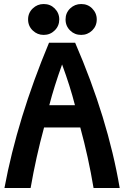

<svg xmlns="http://www.w3.org/2000/svg" viewBox="-20 -948 626 968"><path d="M389.2 -927.7Q422.4 -927.7 444.3 -905.8Q467.8 -882.3 467.8 -850.1Q467.8 -816.9 444.8 -794.4Q421.4 -772 389.2 -772Q356.4 -772 334 -793.9Q310.5 -816.4 310.5 -850.1Q310.5 -883.3 334 -905.8Q357.4 -927.7 389.2 -927.7ZM200.2 -927.7Q233.4 -927.7 255.4 -905.8Q278.8 -882.3 278.8 -850.1Q278.8 -817.4 255.9 -794.7Q232.9 -772 200.2 -772Q168.5 -772 145.5 -793.9Q121.6 -816.4 121.6 -850.1Q121.6 -883.3 145.5 -905.8Q168.5 -927.7 200.2 -927.7ZM2.4 0Q67.9 -351.6 227.1 -732.4H358.9Q523.9 -351.6 583.5 0H451.7Q425.8 -155.3 384.8 -305.2H202.1Q161.6 -156.7 134.3 0ZM357.9 -417.5Q334 -511.7 293 -623Q252.9 -511.7 228.5 -417.5Z"/></svg>

Font: Consola Mono
Style: Bold
Weight: 700
Monospace: yes
Designer: Wojciech Kalinowski "wmk69" (wmk69@o2.pl)
Foundry: Wojciech Kalinowski "wmk69" (wmk69@o2.pl)
Version: Version 2.1.0